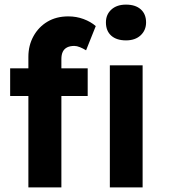

<svg xmlns="http://www.w3.org/2000/svg" viewBox="-20 -812 739 832"><path d="M103 -566Q103 -615 125 -655Q147 -695 185.5 -718Q224 -741 276 -741Q311 -741 342 -729.5Q373 -718 395 -699L353 -594Q340 -602 326.5 -607.5Q313 -613 302 -613Q283 -613 270.5 -606.5Q258 -600 252 -587.5Q246 -575 246 -556V0H175Q152 0 134 0Q116 0 103 0ZM24 -396V-516H360V-396ZM456 0V-529H598V0ZM439 -715Q439 -749 462.5 -770.5Q486 -792 526 -792Q567 -792 590 -771.5Q613 -751 613 -715Q613 -681 589.5 -659Q566 -637 526 -637Q485 -637 462 -657.5Q439 -678 439 -715Z"/></svg>

Font: Our Lexend SemiBold
Style: Regular
Weight: 600
Designer: Bonnie Shaver-Troup, Thomas Jockin
Foundry: Lexend
Version: Version 1.007